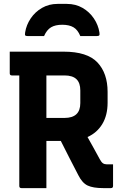

<svg xmlns="http://www.w3.org/2000/svg" viewBox="-20 -965 640 985"><path d="M206 -780H122Q112 -780 109.5 -783.5Q107 -787 109 -799Q115 -837 137.5 -870.5Q160 -904 195.5 -924.5Q231 -945 275 -945H323Q368 -945 403.5 -924.5Q439 -904 461.5 -870.5Q484 -837 490 -799Q492 -787 489 -783.5Q486 -780 476 -780H392Q379 -812 357 -825Q335 -838 299 -838Q264 -838 242 -825Q220 -812 206 -780ZM218 0H90Q79 0 79 -11V-578H41Q30 -578 30 -589V-700H306Q428 -700 480 -644.5Q532 -589 532 -494V-438Q532 -374 505 -329Q478 -284 429 -262Q445 -234 460 -206.5Q475 -179 492 -148Q500 -133 508 -127.5Q516 -122 527 -122H560V-11Q560 0 549 0H509Q458 0 430 -13Q402 -26 382 -66Q359 -110 336.5 -154Q314 -198 292 -242H218ZM311 -578H218V-360H311Q392 -360 392 -436V-501Q392 -539 373 -558Q353 -578 311 -578Z"/></svg>

Font: Recursive Sn Lnr St
Style: Bold
Weight: 700
Version: Version 1.079;hotconv 1.0.112;makeotfexe 2.5.65598; ttfautoh